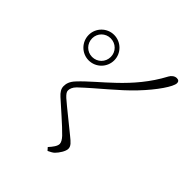

<svg xmlns="http://www.w3.org/2000/svg" viewBox="-93 -969 1186 1186"><g transform="rotate(-45 500.0 -376.5)"><path d="M623 -564C623 -502 673 -452 735 -452C796 -452 846 -502 846 -564C846 -625 796 -675 735 -675C673 -675 623 -625 623 -564ZM653 -564C653 -609 689 -645 735 -645C780 -645 816 -609 816 -564C816 -518 780 -482 735 -482C689 -482 653 -518 653 -564ZM48 -348C55 -334 62 -318 72 -308C91 -289 126 -266 148 -266C172 -266 187 -284 213 -316C253 -364 325 -456 361 -497C377 -514 389 -523 401 -523C416 -523 434 -517 453 -498C541 -405 622 -298 708 -217C793 -136 879 -78 909 -78C925 -78 931 -87 931 -101C931 -119 918 -136 901 -145C691 -256 581 -430 476 -527C447 -555 423 -561 401 -561C378 -561 359 -548 340 -527C299 -482 222 -392 178 -350C162 -335 145 -325 132 -325C113 -325 90 -342 66 -364Z"/></g></svg>

Font: Noto Serif CJK SC ExtraLight
Style: Regular
Weight: 200
Designer: Ryoko NISHIZUKA 西塚涼子 (kana & ideographs); Frank Grießhammer (Latin, Greek & Cyrillic); Wenlong ZHANG 张文龙 (bopomofo); San
Foundry: Adobe
Version: Version 2.001;hotconv 1.1.0;makeotfexe 2.6.0